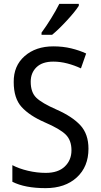

<svg xmlns="http://www.w3.org/2000/svg" viewBox="-20 -964 521 994"><path d="M287 -944Q270 -910 245 -869.5Q220 -829 195 -795V-784H250Q283 -811 326 -857.5Q369 -904 388 -934V-944ZM272 -397Q197 -430 168 -458Q139 -486 139 -541Q139 -587 169 -616Q199 -645 256 -645Q292 -645 328.5 -635.5Q365 -626 399 -610L426 -687Q392 -703 349 -713.5Q306 -724 256 -724Q165 -724 107.5 -673.5Q50 -623 51 -539Q51 -455 92 -410Q133 -365 211 -331Q290 -297 320 -267.5Q350 -238 350 -186Q350 -135 315.5 -102Q281 -69 217 -69Q171 -69 124.5 -80Q78 -91 44 -109V-23Q109 10 216 10Q317 10 377.5 -45.5Q438 -101 438 -194Q438 -270 396 -315.5Q354 -361 272 -397Z"/></svg>

Font: Noto Sans UI SemiCondensed
Style: Regular
Weight: 400
Width: 4
Designer: Monotype Design Team
Foundry: Monotype Imaging Inc.
Version: 1.001